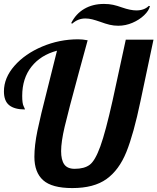

<svg xmlns="http://www.w3.org/2000/svg" viewBox="-25 -950 801 977"><path d="M485 -839Q462 -847 444.5 -851.5Q427 -856 409 -856Q372 -856 343 -830L337 -832Q361 -880 404 -905Q447 -930 504 -930Q530 -930 550.5 -925.5Q571 -921 596 -912Q639 -897 669 -897Q709 -897 732 -920L738 -919Q733 -896 708.5 -872.5Q684 -849 649 -834Q614 -819 577 -819Q554 -819 533 -824Q512 -829 485 -839ZM150 -152Q150 -210 165.5 -285Q181 -360 215 -492L232 -560L265 -692Q182 -670 135 -610.5Q88 -551 88 -462Q88 -424 95 -410Q102 -396 102 -393Q49 -393 22 -414.5Q-5 -436 -5 -485Q-5 -554 48.5 -615Q102 -676 189.5 -713Q277 -750 373 -750Q395 -750 421 -745L377 -584Q322 -382 304 -305Q286 -228 286 -181Q286 -136 302 -113.5Q318 -91 355 -91Q404 -91 431.5 -111.5Q459 -132 485.5 -205Q512 -278 548 -439L615 -748H756L690 -436Q655 -268 618 -176.5Q581 -85 517 -39Q453 7 343 7Q239 7 194.5 -33Q150 -73 150 -152Z"/></svg>

Font: Lobster
Style: Regular
Weight: 400
Designer: Impallari Type
Foundry: Impallari Type
Version: Version 2.100